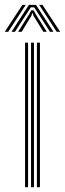

<svg xmlns="http://www.w3.org/2000/svg" viewBox="-46 -777 270 797"><path d="M107.2 0V-600H119.8V0ZM58 0V-600H70.5V0ZM82.8 0V-600H95V0ZM-26.2 -645 47 -756.8H61L-12 -645ZM1.8 -645 74 -756.8H103.5L175.8 -645H161.5L108.5 -727.2L95.8 -746.5H82L69 -727L16 -645ZM29.2 -645 75.5 -718.5 83.8 -734.2H94L102.2 -718.5L148.2 -645H134L93 -711.5L90 -722H87.8L84.5 -711.5L43.8 -645ZM189.5 -645 116.5 -756.8H130.2L203.8 -645Z"/></svg>

Font: Big Shoulders Inline Text Thin Light
Style: Regular
Weight: 300
Version: Version 2.002